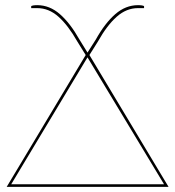

<svg xmlns="http://www.w3.org/2000/svg" viewBox="-20 -725 680 745"><path d="M6 0 312.5 -511.5 280 -564Q244.5 -626.5 207 -660Q169.5 -693.5 124.5 -693.5H101V-700.5Q101 -701.5 103.5 -702.5Q106 -703.5 109.5 -704Q113 -704.5 117.2 -704.8Q121.5 -705 124.5 -705Q172.5 -705 212.5 -670Q252.5 -635 288 -572L319.5 -521L352 -572Q387 -635 427.2 -670Q467.5 -705 515.5 -705Q518.5 -705 522.8 -704.8Q527 -704.5 530.5 -704Q534 -703.5 536.5 -702.5Q539 -701.5 539 -700.5V-693.5H515.5Q470.5 -693.5 432.8 -660Q395 -626.5 360 -564L327 -511.5L634 0ZM23.5 -10H616.5L319.5 -502.5Z"/></svg>

Font: Lato Hairline
Style: Regular
Weight: 100
Designer: Lukasz Dziedzic
Foundry: tyPoland Lukasz Dziedzic
Version: Version 2.007; 2014-02-27